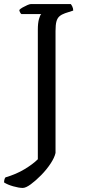

<svg xmlns="http://www.w3.org/2000/svg" viewBox="-53 -724 428 944"><path d="M59 200Q40 200 12 192Q-16 184 -33 173Q-33 165 -31 158Q-29 151 -26 148Q26 133 67.5 108Q109 83 133 59V-578Q133 -610 138.5 -630Q144 -650 150 -655H52Q48 -658 45 -664.5Q42 -671 42 -675Q47 -681 58.5 -687.5Q70 -694 81.5 -699Q93 -704 99 -704H295Q298 -701 302.5 -692Q307 -683 307 -672L267 -659Q250 -653 239.5 -644Q229 -635 224.5 -618.5Q220 -602 220 -572V28Q215 51 195.5 80.5Q176 110 149.5 137Q123 164 98.5 182Q74 200 59 200Z"/></svg>

Font: Texturina 12pt Light
Style: Regular
Weight: 300
Designer: Guillermo Torres Carreño
Foundry: Omnibus-Type
Version: Version 1.002